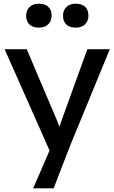

<svg xmlns="http://www.w3.org/2000/svg" viewBox="-20 -792 621 1042"><path d="M160 230 249 25 5 -525H125L289 -139Q294 -128 302 -104L317 -146L454 -525H576L360 0L271 230ZM391 -642Q358 -642 340 -659Q322 -676 322 -707Q322 -736 340.5 -754Q359 -772 391 -772Q424 -772 442 -755Q460 -738 460 -707Q460 -678 441.5 -660Q423 -642 391 -642ZM191 -642Q158 -642 140 -659Q122 -676 122 -707Q122 -736 140.5 -754Q159 -772 191 -772Q224 -772 242 -755Q260 -738 260 -707Q260 -678 241.5 -660Q223 -642 191 -642Z"/></svg>

Font: Readex Pro
Style: Regular
Weight: 400
Designer: Bonnie Shaver-Troup, Thomas Jockin
Foundry: Lexend
Version: Version 1.204; ttfautohint (v1.8.4.7-5d5b)